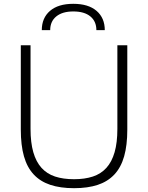

<svg xmlns="http://www.w3.org/2000/svg" viewBox="-20 -976 775 1006"><path d="M368 10Q296 10 243.5 -7.5Q191 -25 156.5 -62Q122 -99 105.5 -157Q89 -215 89 -297V-739H140V-301Q140 -229 154.5 -178.5Q169 -128 197.5 -96.5Q226 -65 268.5 -51Q311 -37 368 -37Q424 -37 466.5 -51Q509 -65 537.5 -96.5Q566 -128 580.5 -178.5Q595 -229 595 -301V-739H647V-297Q647 -215 630.5 -157Q614 -99 579.5 -62Q545 -25 492.5 -7.5Q440 10 368 10ZM485 -818Q485 -864 453.5 -890Q422 -916 364 -916Q307 -916 275 -890Q243 -864 243 -818H199Q199 -882 242 -919Q285 -956 364 -956Q443 -956 486 -919Q529 -882 529 -818Z"/></svg>

Font: Encode Sans Normal
Style: ExtraLight
Weight: 200
Designer: Pablo Impallari, Andres Torresi
Foundry: Pablo Impallari, Andres Torresi
Version: Version 1.000; ttfautohint (v1.00) -l 8 -r 50 -G 200 -x 14 -